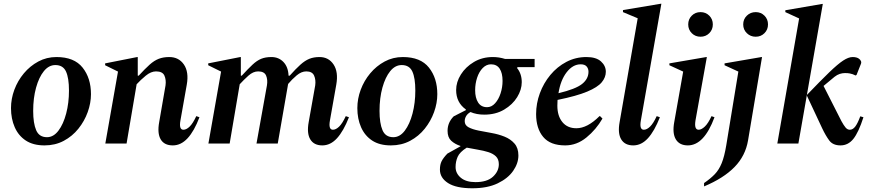

<svg xmlns="http://www.w3.org/2000/svg" viewBox="-20 -770 4666 1030"><path d="M219 10Q158 10 118.5 -16Q79 -42 59 -87.5Q39 -133 39 -190Q39 -240 57 -288.5Q75 -337 108 -376.5Q141 -416 185.5 -440Q230 -464 283 -464Q378 -464 423 -407.5Q468 -351 468 -265Q468 -217 450.5 -168.5Q433 -120 400.5 -79.5Q368 -39 322 -14.5Q276 10 219 10ZM232 -34Q267 -34 293.5 -69Q320 -104 335 -161Q350 -218 350 -284Q350 -352 334 -386.5Q318 -421 277 -421Q242 -421 215.5 -388.5Q189 -356 173.5 -300Q158 -244 158 -175Q158 -109 174 -71.5Q190 -34 232 -34Z M545 0 613 -386 544 -420V-430L716 -464H719V-364H724Q758 -401 782.5 -423Q807 -445 831.5 -454.5Q856 -464 888 -464Q939 -464 966.5 -424Q994 -384 982 -316L948 -124Q939 -74 964 -74Q980 -74 997.5 -91Q1015 -108 1033 -147L1050 -141Q1022 -67 986.5 -28.5Q951 10 907 10Q861 10 842 -22.5Q823 -55 834 -115L868 -312Q872 -342 862 -364.5Q852 -387 817 -387Q790 -387 762 -364Q734 -341 713 -318L659 0Z M1098 0 1166 -386 1097 -420V-430L1269 -464H1272V-364H1277Q1311 -401 1334.5 -423Q1358 -445 1381 -454.5Q1404 -464 1436 -464Q1475 -464 1500.5 -437.5Q1526 -411 1528 -364H1534Q1567 -401 1591.5 -423Q1616 -445 1639.5 -454.5Q1663 -464 1694 -464Q1743 -464 1769.5 -424Q1796 -384 1784 -316L1750 -124Q1741 -74 1766 -74Q1782 -74 1799.5 -91Q1817 -108 1835 -147L1852 -141Q1823 -67 1788 -28.5Q1753 10 1709 10Q1664 10 1644.5 -22.5Q1625 -55 1636 -115L1671 -312Q1675 -342 1665 -364.5Q1655 -387 1623 -387Q1597 -387 1571.5 -365.5Q1546 -344 1526 -320L1525 -316L1470 0H1356L1412 -312Q1417 -342 1407.5 -364.5Q1398 -387 1365 -387Q1338 -387 1312.5 -364Q1287 -341 1266 -318L1212 0Z M2077 10Q2016 10 1976.5 -16Q1937 -42 1917 -87.5Q1897 -133 1897 -190Q1897 -240 1915 -288.5Q1933 -337 1966 -376.5Q1999 -416 2043.5 -440Q2088 -464 2141 -464Q2236 -464 2281 -407.5Q2326 -351 2326 -265Q2326 -217 2308.5 -168.5Q2291 -120 2258.5 -79.5Q2226 -39 2180 -14.5Q2134 10 2077 10ZM2090 -34Q2125 -34 2151.5 -69Q2178 -104 2193 -161Q2208 -218 2208 -284Q2208 -352 2192 -386.5Q2176 -421 2135 -421Q2100 -421 2073.5 -388.5Q2047 -356 2031.5 -300Q2016 -244 2016 -175Q2016 -109 2032 -71.5Q2048 -34 2090 -34Z M2578 -155Q2536 -155 2504 -169Q2488 -160 2480.5 -147Q2473 -134 2473 -120Q2473 -98 2494 -87Q2515 -76 2547.5 -69.5Q2580 -63 2617 -56.5Q2654 -50 2686.5 -37Q2719 -24 2740 0Q2761 24 2761 64Q2761 106 2733 146.5Q2705 187 2650 213.5Q2595 240 2514 240Q2427 240 2383.5 212Q2340 184 2340 140Q2340 113 2349 95Q2358 77 2380 54L2450 15V13Q2420 3 2400.5 -15Q2381 -33 2381 -68Q2381 -113 2414 -146L2479 -179V-183Q2427 -220 2427 -287Q2427 -330 2452.5 -370.5Q2478 -411 2522.5 -437.5Q2567 -464 2624 -464Q2657 -464 2689 -454H2848V-410H2758L2753 -406Q2779 -375 2779 -329Q2779 -289 2754.5 -249Q2730 -209 2684.5 -182Q2639 -155 2578 -155ZM2593 -195Q2617 -195 2636 -216Q2655 -237 2665.5 -269.5Q2676 -302 2676 -336Q2676 -378 2660.5 -401.5Q2645 -425 2614 -425Q2589 -425 2569.5 -405Q2550 -385 2539.5 -353Q2529 -321 2529 -286Q2529 -245 2545 -220Q2561 -195 2593 -195ZM2424 126Q2424 160 2452 183.5Q2480 207 2531 207Q2593 207 2624.5 178Q2656 149 2656 111Q2656 84 2640.5 69Q2625 54 2599.5 46Q2574 38 2543.5 33Q2513 28 2484 22Q2446 46 2435 71.5Q2424 97 2424 126Z M3012 10Q2932 10 2894 -35.5Q2856 -81 2856 -158Q2856 -215 2876 -269.5Q2896 -324 2932.5 -368Q2969 -412 3018.5 -438Q3068 -464 3126 -464Q3178 -464 3204 -440.5Q3230 -417 3230 -385Q3230 -355 3208 -328.5Q3186 -302 3130 -278.5Q3074 -255 2971 -234Q2970 -219 2970 -203Q2970 -148 2997 -115Q3024 -82 3072 -82Q3131 -82 3196 -147H3199L3212 -134Q3178 -75 3126 -32.5Q3074 10 3012 10ZM3095 -425Q3053 -425 3020 -382.5Q2987 -340 2976 -270Q3068 -292 3102.5 -319.5Q3137 -347 3137 -385Q3137 -402 3127 -413.5Q3117 -425 3095 -425Z M3377 10Q3332 10 3312.5 -22.5Q3293 -55 3304 -115L3401 -672L3322 -705V-716L3525 -750H3528L3418 -124Q3409 -74 3434 -74Q3450 -74 3467.5 -91Q3485 -108 3503 -147L3520 -141Q3491 -67 3456 -28.5Q3421 10 3377 10Z M3738 -573Q3710 -573 3691 -592Q3672 -611 3672 -639Q3672 -667 3691 -686Q3710 -705 3738 -705Q3766 -705 3785 -686Q3804 -667 3804 -639Q3804 -611 3785 -592Q3766 -573 3738 -573ZM3670 10Q3625 10 3605.5 -22.5Q3586 -55 3597 -115L3645 -386L3571 -420V-430L3769 -464H3772L3711 -124Q3703 -74 3728 -74Q3743 -74 3761 -91Q3779 -108 3797 -147L3813 -141Q3757 10 3670 10Z M4034 -573Q4006 -573 3986.5 -592Q3967 -611 3967 -639Q3967 -667 3986.5 -686Q4006 -705 4034 -705Q4062 -705 4081 -686Q4100 -667 4100 -639Q4100 -611 4081 -592Q4062 -573 4034 -573ZM3757 230V212Q3792 188 3814.5 164.5Q3837 141 3851.5 105.5Q3866 70 3876 10L3941 -386L3867 -420V-430L4065 -464H4068L3993 -17Q3979 66 3920.5 126Q3862 186 3757 230Z M4150 0 4267 -671 4193 -705V-715L4391 -749H4394L4263 0ZM4489 10Q4448 10 4428.5 -16.5Q4409 -43 4391 -81L4309 -256V-261Q4382 -337 4428 -381.5Q4474 -426 4503 -445Q4532 -464 4554 -464Q4566 -464 4574.5 -461.5Q4583 -459 4588 -455Q4595 -450 4598.5 -442.5Q4602 -435 4598 -426L4575 -368L4570 -365L4554 -372Q4548 -374 4538.5 -376Q4529 -378 4513 -378Q4499 -378 4485 -373.5Q4471 -369 4457 -358L4398 -309L4494 -120Q4506 -98 4516 -86Q4526 -74 4539 -74Q4555 -74 4568 -91Q4581 -108 4595 -146L4612 -141Q4586 -60 4558 -25Q4530 10 4489 10Z"/></svg>

Font: Spectral SemiBold
Style: Italic
Weight: 600
Italic angle: -10°
Designer: Jean-Baptiste Levee
Foundry: Production Type
Version: Version 2.001